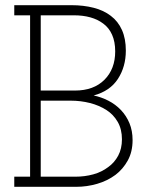

<svg xmlns="http://www.w3.org/2000/svg" viewBox="-20 -720 566 740"><path d="M274 0Q315 0 354.5 -11.5Q394 -23 425 -46Q454 -68 472.5 -101.5Q491 -135 491 -180Q491 -216 479 -245Q467 -274 446 -296Q425 -318 397.5 -332Q370 -346 341 -352Q404 -369 434.5 -416Q465 -463 465 -525Q465 -571 450 -604.5Q435 -638 407 -659Q380 -680 341 -690Q302 -700 256 -700H35V-661H96V-39H35V0ZM137 -332H253Q291 -332 326.5 -323Q362 -314 390 -296Q417 -279 433.5 -250.5Q450 -222 450 -183Q450 -147 435.5 -120Q421 -93 397 -76Q372 -57 339.5 -48Q307 -39 270 -39H137ZM137 -661H265Q300 -661 328.5 -653Q357 -645 378 -629Q400 -613 412 -586Q424 -559 424 -522Q424 -454 382.5 -412.5Q341 -371 269 -371H137Z"/></svg>

Font: Josefin Slab Thin
Style: Regular
Weight: 400
Version: Version 2.000